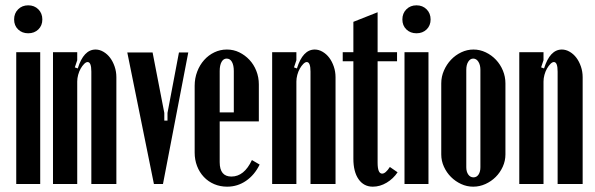

<svg xmlns="http://www.w3.org/2000/svg" viewBox="-20 -691 2234 721"><path d="M33 -618Q33 -641 48 -656Q63 -671 86 -671Q109 -671 124 -656Q139 -641 139 -618Q139 -595 124 -580.5Q109 -566 86 -566Q63 -566 48 -580.5Q33 -595 33 -618ZM131 -495V0H41V-495Z M272 -434Q294 -505 339 -505Q354 -505 368.5 -496.5Q383 -488 393.5 -474Q404 -460 410.5 -441Q417 -422 417 -401V0H323V-422Q323 -458 309 -458Q303 -458 296 -451Q289 -444 283 -433.5Q277 -423 273.5 -410Q270 -397 270 -385V0H179V-495H270V-465L261 -438Z M592 0H558L458 -494H553L597 -267V-238H609V-267L652 -494H687Z M711 -369Q711 -397 720.5 -422Q730 -447 746.5 -465.5Q763 -484 785 -494.5Q807 -505 832 -505Q857 -505 878.5 -494.5Q900 -484 916.5 -466.5Q933 -449 942.5 -425Q952 -401 952 -374V-235H805V-82Q805 -28 849 -28Q897 -28 926 -90L955 -73Q936 -34 904 -12Q872 10 833 10Q807 10 784.5 0.5Q762 -9 745.5 -26.5Q729 -44 720 -67.5Q711 -91 711 -118ZM858 -269V-424Q858 -446 851 -458.5Q844 -471 831 -471Q819 -471 812 -458.5Q805 -446 805 -424V-269Z M1095 -434Q1117 -505 1162 -505Q1177 -505 1191.5 -496.5Q1206 -488 1216.5 -474Q1227 -460 1233.5 -441Q1240 -422 1240 -401V0H1146V-422Q1146 -458 1132 -458Q1126 -458 1119 -451Q1112 -444 1106 -433.5Q1100 -423 1096.5 -410Q1093 -397 1093 -385V0H1002V-495H1093V-465L1084 -438Z M1380 10Q1346 10 1326.5 -18Q1307 -46 1307 -95V-461H1267V-495H1307V-609L1398 -645V-495H1471V-461H1398V-80Q1398 -39 1415 -39Q1428 -39 1444 -64L1473 -44Q1457 -20 1432 -5Q1407 10 1380 10Z M1491 -618Q1491 -641 1506 -656Q1521 -671 1544 -671Q1567 -671 1582 -656Q1597 -641 1597 -618Q1597 -595 1582 -580.5Q1567 -566 1544 -566Q1521 -566 1506 -580.5Q1491 -595 1491 -618ZM1589 -495V0H1499V-495Z M1758 -505Q1782 -505 1804 -494.5Q1826 -484 1842.5 -466.5Q1859 -449 1868.5 -426Q1878 -403 1878 -378V-111Q1878 -87 1868 -65Q1858 -43 1841.5 -26.5Q1825 -10 1803 0Q1781 10 1757 10Q1733 10 1711.5 0Q1690 -10 1673.5 -26.5Q1657 -43 1647 -65Q1637 -87 1637 -111V-378Q1637 -403 1647 -426Q1657 -449 1673.5 -466.5Q1690 -484 1712 -494.5Q1734 -505 1758 -505ZM1757 -471Q1746 -471 1738.5 -459.5Q1731 -448 1731 -429V-63Q1731 -46 1738.5 -35.5Q1746 -25 1758 -25Q1770 -25 1777 -35.5Q1784 -46 1784 -63V-429Q1784 -447 1776.5 -459Q1769 -471 1757 -471Z M2023 -434Q2045 -505 2090 -505Q2105 -505 2119.5 -496.5Q2134 -488 2144.5 -474Q2155 -460 2161.5 -441Q2168 -422 2168 -401V0H2074V-422Q2074 -458 2060 -458Q2054 -458 2047 -451Q2040 -444 2034 -433.5Q2028 -423 2024.5 -410Q2021 -397 2021 -385V0H1930V-495H2021V-465L2012 -438Z"/></svg>

Font: Moniqa ExtBd Cond Paragraph
Style: Regular
Weight: 800
Width: 3
Designer: Rajesh Rajput
Foundry: Rajesh Rajput
Version: Version 1.000